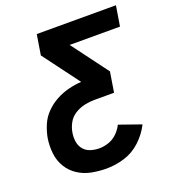

<svg xmlns="http://www.w3.org/2000/svg" viewBox="-134 -837 844 939"><g transform="rotate(-20 288.0 -367.5)"><path d="M261 0Q308 0 355 -14.5Q402 -29 439.5 -64Q477 -99 499 -143L385 -183Q374 -160 354.5 -141Q335 -122 310 -113.5Q285 -105 261 -105Q238 -105 216 -112Q194 -119 180 -136Q166 -153 162.5 -176Q159 -199 163 -222Q167 -248 180.5 -272Q194 -296 218 -310.5Q242 -325 268 -330.5Q294 -336 320 -336H421L438 -441L297 -630H559L576 -735H164L147 -630L288 -441Q255 -439 221 -430.5Q187 -422 155.5 -405Q124 -388 98.5 -362Q73 -336 59.5 -303.5Q46 -271 40 -238Q34 -198 38.5 -159Q43 -120 62.5 -88Q82 -56 113.5 -35.5Q145 -15 183 -7.5Q221 0 261 0Z"/></g></svg>

Font: Iosevka Sparkle
Style: Bold Italic
Weight: 700
Italic angle: -9°
Designer: Belleve Invis
Foundry: Belleve Invis
Version: Version 4.5.0; ttfautohint (v1.8.3)